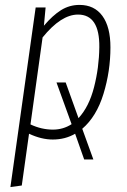

<svg xmlns="http://www.w3.org/2000/svg" viewBox="-20 -552 511 775"><path d="M425.8 -360.8Q425.8 -264.6 397.7 -173.1Q369.6 -81.5 312 -32.2L356.9 91.8H319.8L283.2 -12.2Q243.2 11.2 192.9 11.2Q147 11.2 97.2 -12.2L67.9 196.8L22 203.1L124 -522H164.1L157.2 -448.2Q192.4 -489.7 226.3 -511Q260.3 -532.2 300.8 -532.2Q360.8 -532.2 393.3 -487.8Q425.8 -443.4 425.8 -360.8ZM193.8 -28.8Q234.9 -28.8 269 -50.8L208 -219.2H245.1L296.9 -75.2Q339.4 -121.1 359.6 -200Q379.9 -278.8 380.9 -361.8Q382.3 -493.2 294.9 -493.2Q226.6 -493.2 151.9 -400.9L103 -49.8Q147.5 -28.8 193.8 -28.8Z"/></svg>

Font: Fira Sans Compressed ExtraLight
Style: Italic
Weight: 250
Width: 3
Italic angle: -8°
Designer: Carrois Corporate & Edenspiekermann AG
Foundry: Carrois Corporate GbR & Edenspiekermann AG
Version: Version 4.203;PS 004.203;hotconv 1.0.88;makeotf.lib2.5.64775